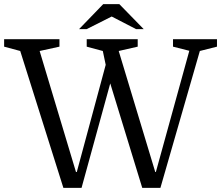

<svg xmlns="http://www.w3.org/2000/svg" viewBox="-22 -910 1073 930"><path d="M895 -664 733 -77H730L553 -663L645 -684V-720H398V-684L476 -663L490 -596L350 -77H346L170 -663L266 -684V-720H-2V-684L76 -663L285 0H373L512 -506L667 0H755L946 -663L1029 -684V-720H816V-684ZM674 -769 556 -890H478L361 -769H398L519 -830L637 -769Z"/></svg>

Font: GradeGX
Style: Regular
Weight: 100
Width: 1
Designer: Adam Twardoch
Foundry: Adam Twardoch
Version: Version 2.002; DEVELOPMENT